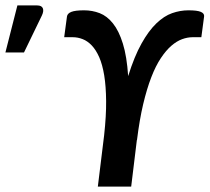

<svg xmlns="http://www.w3.org/2000/svg" viewBox="-123 -691 776 711"><path d="M383.8 -172.4 362.8 0H239.3L262.7 -190.9Q270.5 -262.2 270 -316.9Q269.5 -371.6 262.9 -411.9Q256.3 -452.1 244.4 -479.2Q232.4 -506.3 216.8 -522.7Q201.2 -539.1 183.1 -546.1Q165 -553.2 146.5 -553.2H114.7L125 -629.9Q126.5 -641.1 141.1 -647Q155.8 -652.8 188.5 -652.8Q218.8 -652.8 246.1 -642.3Q273.4 -631.8 295.4 -604.2Q317.4 -576.7 332 -529.5Q346.7 -482.4 351.6 -409.2Q374.5 -482.4 400.9 -529.5Q427.2 -576.7 455.8 -604.2Q484.4 -631.8 514.4 -642.3Q544.4 -652.8 574.7 -652.8Q607.4 -652.8 620.8 -647Q634.3 -641.1 632.8 -629.9L622.6 -553.2H590.3Q571.3 -553.2 551.3 -545.9Q531.2 -538.6 511.5 -521.5Q491.7 -504.4 472.7 -475.8Q453.6 -447.3 437.3 -405Q420.9 -362.8 407.2 -305.2Q393.6 -247.6 384.3 -172.4ZM-103 -496.6 -58.6 -670.9H14.6Q31.2 -670.9 35.6 -660.4Q40 -649.9 31.7 -632.8L-34.2 -496.6Z"/></svg>

Font: Carlito
Style: Bold Italic
Weight: 700
Italic angle: -7°
Designer: Lukasz Dziedzic
Foundry: tyPoland Lukasz Dziedzic
Version: Version 1.104